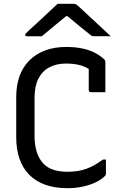

<svg xmlns="http://www.w3.org/2000/svg" viewBox="-20 -966 640 1006"><path d="M333 20Q267 20 217 2Q167 -16 133 -50.5Q99 -85 82 -134.5Q65 -184 65 -247V-457Q65 -518 82 -566Q99 -614 133 -648.5Q167 -683 216 -701.5Q265 -720 327 -720Q377 -720 416 -711Q455 -702 482.5 -686.5Q510 -671 527 -654Q529 -653 530 -650.5Q531 -648 531.5 -645.5Q532 -643 532 -641V-483H456Q451 -483 448 -486Q445 -489 445 -494V-605Q425 -617 405 -623Q371 -633 326 -633Q275 -633 238 -613Q201 -593 181 -553.5Q161 -514 161 -453V-255Q161 -207 172.5 -170Q184 -133 209 -107Q231 -85 263 -75.5Q295 -66 333 -66Q390 -66 432.5 -81.5Q475 -97 519 -130H535V-56Q535 -52 533.5 -49Q532 -46 530 -44Q511 -25 482 -11Q453 3 415 11.5Q377 20 333 20ZM282 -946H366Q374 -946 379.5 -942.5Q385 -939 400 -925Q408 -918 426 -901Q444 -884 467.5 -862.5Q491 -841 515 -818.5Q539 -796 560 -776Q541 -777 519 -776.5Q497 -776 479 -776Q468 -776 463 -777.5Q458 -779 450 -786Q434 -799 398 -828Q370 -851 334 -881H326Q291 -852 264 -830Q227 -800 199 -776H123Q119 -776 116.5 -777Q114 -778 113 -779.5Q112 -781 112 -783Q112 -787 116 -791.5Q120 -796 135 -810Q148 -822 167.5 -839.5Q187 -857 208.5 -877.5Q230 -898 249.5 -916Q269 -934 282 -946Z"/></svg>

Font: Code D OnePiece
Style: Regular
Weight: 400
Version: Version 1.085; ttfautohint (v1.8.4.7-5d5b);Nerd Fonts 3.0.2